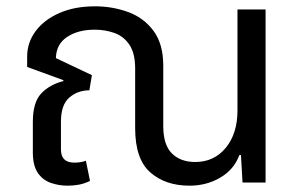

<svg xmlns="http://www.w3.org/2000/svg" viewBox="-20 -578 949 608"><path d="M194 10Q166 10 140.5 1Q115 -8 99.5 -31Q84 -54 84 -95V-192Q84 -254 110.5 -282Q137 -310 180 -321L181 -324L66 -366V-399Q66 -443 92.5 -479Q119 -515 167.5 -536.5Q216 -558 281 -558Q336 -558 385.5 -540Q435 -522 466 -480.5Q497 -439 497 -370V-179Q497 -119 524.5 -92Q552 -65 598 -65Q658 -65 695 -110Q732 -155 732 -228V-548H821V0H748L743 -87H738Q721 -41 677.5 -15.5Q634 10 580 10Q504 10 456 -32Q408 -74 408 -172V-361Q408 -409 390 -436Q372 -463 342.5 -473.5Q313 -484 280 -484Q227 -484 192.5 -461Q158 -438 157 -394L271 -340L263 -292Q226 -292 199.5 -269Q173 -246 173 -193V-105Q173 -63 215 -63Q236 -63 252 -69L265 -5Q246 4 228.5 7Q211 10 194 10Z"/></svg>

Font: Noto Sans Living
Style: Regular
Weight: 400
Designer: Monotype Design Team
Foundry: Monotype Imaging Inc.
Version: Version 2.013; ttfautohint (v1.8.4.7-5d5b)